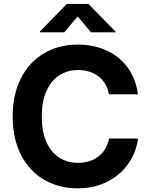

<svg xmlns="http://www.w3.org/2000/svg" viewBox="-20 -969 780 998"><path d="M45.9 -363.3Q45.9 -479.2 89.7 -563.8Q133.6 -648.4 210.3 -692.8Q287 -737.3 383.6 -737.3Q466.6 -737.3 533.9 -706.6Q601.1 -676 643.7 -617.7Q686.3 -559.3 696.9 -478.8H546.1Q539.5 -517.9 517.6 -546.4Q495.7 -574.9 462 -589.9Q428.3 -605 386.8 -605Q329.6 -605 286.9 -576.5Q244.2 -548.1 220.6 -493.7Q197.1 -439.3 197.1 -363.3Q197.1 -286.1 220.8 -232Q244.4 -177.9 287.1 -150.2Q329.9 -122.6 386.3 -122.6Q427.8 -122.6 461.5 -137.6Q495.1 -152.7 517.3 -181.2Q539.5 -209.7 546.6 -248.8H697.4Q688.7 -179.7 648.6 -120.6Q608.5 -61.5 540.3 -25.9Q472.1 9.8 383.6 9.8Q286.2 9.8 209.6 -34.6Q133.1 -78.9 89.5 -163.4Q45.9 -247.9 45.9 -363.3ZM186.6 -800.8V-804.4L327.4 -948.7H439.6L580.7 -804.4V-800.8H453L383.6 -883.8L313.9 -800.8Z"/></svg>

Font: Raveo Variable
Style: Regular
Weight: 400
Designer: Jakub Foglar, Rasmus Andersson (Inter)
Foundry: Jakubfoglar.com
Version: Version 1.000;Glyphs 3.2.3 (3260)